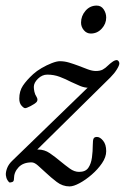

<svg xmlns="http://www.w3.org/2000/svg" viewBox="-20 -633 447 687"><path d="M229 34Q204 34 183 18Q162 2 143 -16Q128 -30 115.5 -41Q103 -52 93 -52Q63 -52 46.5 -34.5Q30 -17 30 6Q30 16 24.5 18Q19 20 15 20Q12 20 7 12Q2 4 1 -6Q0 -17 5.5 -31.5Q11 -46 25 -59L313 -338L336 -346Q326 -332 318 -325.5Q310 -319 297 -319Q282 -319 266.5 -325.5Q251 -332 234 -340Q215 -350 194 -358Q173 -366 149 -366Q131 -366 116 -351.5Q101 -337 101 -322Q101 -315 103 -305Q105 -295 111 -286Q117 -276 111 -268Q104 -261 89.5 -253.5Q75 -246 70 -246Q65 -246 57 -255Q49 -264 49 -280Q49 -307 62 -326.5Q75 -346 99 -368Q111 -379 129 -389.5Q147 -400 165 -407Q183 -414 194 -414Q211 -414 227.5 -409Q244 -404 260 -398Q278 -391 294 -385Q310 -379 323 -379Q338 -379 347.5 -384Q357 -389 368 -400Q373 -405 382 -411.5Q391 -418 398 -418Q401 -418 404 -414.5Q407 -411 407 -406Q407 -399 398 -384.5Q389 -370 375 -356L90 -75L75 -82Q87 -93 95.5 -95.5Q104 -98 116 -98Q139 -98 158 -85Q177 -72 196 -56Q213 -42 229.5 -30Q246 -18 263 -18Q286 -18 296 -32.5Q306 -47 309 -69.5Q312 -92 312 -114Q312 -132 315 -137.5Q318 -143 327 -143Q338 -143 349 -129.5Q360 -116 360 -92Q360 -71 345 -49Q330 -27 308 -8Q286 11 264.5 22.5Q243 34 229 34ZM305 -513Q290 -513 280 -525Q270 -537 270 -552Q270 -576 286 -594.5Q302 -613 326 -613Q342 -613 351 -599.5Q360 -586 360 -570Q360 -548 344 -530.5Q328 -513 305 -513Z"/></svg>

Font: EB Garamond
Style: Italic
Weight: 400
Italic angle: -17.2°
Designer: Georg Duffner and Octavio Pardo
Foundry: Georg Duffner
Version: Version 1.001